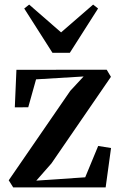

<svg xmlns="http://www.w3.org/2000/svg" viewBox="-20 -816 526 836"><path d="M344 -483 137 -470.5 103 -349 44.5 -348.5 51.5 -512 444.5 -512.5 463 -481.5 204 -104.5 138 -29.5 351 -44 407.5 -180.5 463.5 -171.5 440 0H37.5L18 -31L286 -420.5ZM208.5 -586 85.5 -779 107 -796 246 -675 385.5 -796 407 -779 284 -586Z"/></svg>

Font: Merriweather 120pt SemiBold
Style: Regular
Weight: 600
Version: Version 2.100